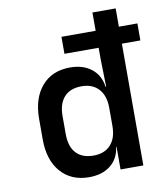

<svg xmlns="http://www.w3.org/2000/svg" viewBox="-83 -800 766 879"><g transform="rotate(-10 300.0 -360.0)"><path d="M261 10Q178 10 129.5 -45.5Q81 -101 81 -197V-292Q81 -388 129 -444Q177 -500 261 -500Q321 -500 360 -469.5Q399 -439 406 -385H409L406 -513V-566H247V-645H406V-730H514V-645H600V-566H514V0H408V-105H406Q399 -51 360.5 -20.5Q322 10 261 10ZM298 -84Q349 -84 377.5 -115Q406 -146 406 -203V-287Q406 -343 377.5 -374.5Q349 -406 298 -406Q245 -406 217 -375Q189 -344 189 -287V-203Q189 -145 217 -114.5Q245 -84 298 -84Z"/></g></svg>

Font: JetBrains Mono SemiBold
Style: Regular
Weight: 472
Monospace: yes
Designer: Philipp Nurullin, Konstantin Bulenkov
Foundry: JetBrains
Version: Version 2.305; ttfautohint (v1.8.4.7-5d5b)